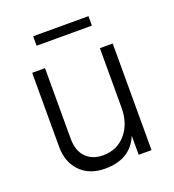

<svg xmlns="http://www.w3.org/2000/svg" viewBox="-124 -755 776 858"><g transform="rotate(-20 264.5 -326.0)"><path d="M393 -614H130V-659H393ZM453 0H392V-91Q352 7 231 7Q157 7 113.5 -37.5Q70 -82 70 -155V-507H131V-172Q131 -114 161.5 -83Q192 -52 242 -52Q309 -52 350.5 -100Q392 -148 392 -225V-507H453Z"/></g></svg>

Font: Hind Mysuru Light
Style: Regular
Weight: 300
Designer: Manushi Parikh, Hitesh Malaviya
Foundry: Indian Type Foundry
Version: Version 0.703;PS 1.0;hotconv 1.0.86;makeotf.lib2.5.63406